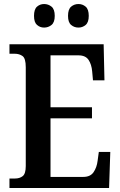

<svg xmlns="http://www.w3.org/2000/svg" viewBox="-20 -934 597 954"><path d="M27 0V-47H54Q78 -47 93 -59Q108 -71 108 -109V-600Q108 -644 92 -655.5Q76 -667 53 -667H27V-714H495L499 -535H442L438 -579Q435 -614 420 -636.5Q405 -659 370 -659H231V-401H437V-346H231V-55H394Q429 -55 445 -78.5Q461 -102 465 -135L471 -179H528L522 0ZM370 -797Q349 -797 333.5 -810Q318 -823 318 -855Q318 -888 333.5 -901Q349 -914 370 -914Q390 -914 405.5 -901Q421 -888 421 -855Q421 -823 405.5 -810Q390 -797 370 -797ZM199 -797Q179 -797 164 -810Q149 -823 149 -855Q149 -888 164 -901Q179 -914 199 -914Q220 -914 236 -901Q252 -888 252 -855Q252 -823 236 -810Q220 -797 199 -797Z"/></svg>

Font: Noto Serif Thai Condensed SemiBold
Style: Regular
Weight: 600
Width: 3
Designer: Monotype Design Team
Foundry: Monotype Imaging Inc.
Version: Version 2.002; ttfautohint (v1.8.4.7-5d5b)